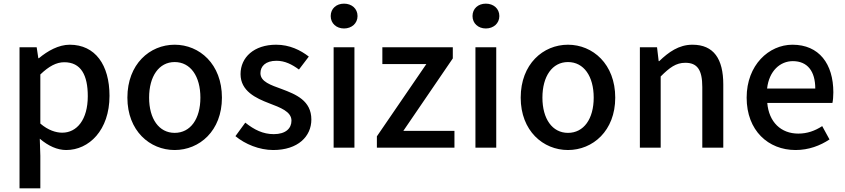

<svg xmlns="http://www.w3.org/2000/svg" viewBox="-20 -809 4628 1052"><path d="M87 223H201V45L198 -49C245 -9 294 13 343 13C467 13 580 -95 580 -284C580 -453 502 -564 362 -564C301 -564 241 -530 193 -490H190L181 -550H87ZM321 -82C287 -82 244 -95 201 -132V-401C248 -446 289 -468 332 -468C424 -468 461 -397 461 -282C461 -153 401 -82 321 -82Z M937 13C1073 13 1196 -92 1196 -274C1196 -458 1073 -564 937 -564C801 -564 678 -458 678 -274C678 -92 801 13 937 13ZM937 -81C851 -81 797 -158 797 -274C797 -391 851 -469 937 -469C1024 -469 1078 -391 1078 -274C1078 -158 1024 -81 937 -81Z M1477 13C1613 13 1686 -62 1686 -154C1686 -258 1601 -292 1524 -321C1464 -343 1407 -361 1407 -408C1407 -446 1435 -476 1495 -476C1541 -476 1580 -456 1618 -428L1672 -499C1627 -534 1567 -564 1493 -564C1372 -564 1298 -495 1298 -403C1298 -310 1382 -271 1455 -243C1515 -220 1577 -198 1577 -148C1577 -106 1546 -74 1480 -74C1421 -74 1373 -98 1324 -137L1270 -63C1323 -19 1401 13 1477 13Z M1808 0H1922V-550H1808ZM1865 -653C1907 -653 1939 -681 1939 -721C1939 -762 1907 -789 1865 -789C1823 -789 1792 -762 1792 -721C1792 -681 1823 -653 1865 -653Z M2045 0H2470V-92H2190L2461 -489V-550H2075V-458H2316L2045 -62Z M2585 0H2699V-550H2585ZM2642 -653C2684 -653 2716 -681 2716 -721C2716 -762 2684 -789 2642 -789C2600 -789 2569 -762 2569 -721C2569 -681 2600 -653 2642 -653Z M3092 13C3228 13 3351 -92 3351 -274C3351 -458 3228 -564 3092 -564C2956 -564 2833 -458 2833 -274C2833 -92 2956 13 3092 13ZM3092 -81C3006 -81 2952 -158 2952 -274C2952 -391 3006 -469 3092 -469C3179 -469 3233 -391 3233 -274C3233 -158 3179 -81 3092 -81Z M3486 0H3600V-390C3649 -439 3684 -465 3735 -465C3800 -465 3828 -427 3828 -332V0H3943V-346C3943 -486 3891 -564 3774 -564C3699 -564 3643 -523 3592 -474H3589L3580 -550H3486Z M4339 13C4411 13 4474 -11 4525 -45L4485 -118C4445 -92 4403 -77 4354 -77C4259 -77 4193 -140 4184 -245H4541C4544 -258 4546 -281 4546 -303C4546 -459 4468 -564 4322 -564C4193 -564 4071 -453 4071 -274C4071 -93 4190 13 4339 13ZM4183 -324C4194 -421 4255 -474 4324 -474C4404 -474 4447 -419 4447 -324Z"/></svg>

Font: Genne Gothic Medium
Style: Regular
Weight: 500
Designer: Ryoko NISHIZUKA (kana & ideographs); Paul D. Hunt (Latin, Greek & Cyrillic); Wenlong ZHANG (bopomofo); Sandoll Communica
Foundry: Adobe Systems Incorporated
Version: Version 1.004;PS 1.004;hotconv 16.6.51;makeotf.lib2.5.65220